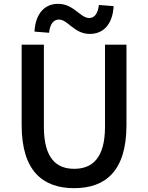

<svg xmlns="http://www.w3.org/2000/svg" viewBox="-20 -969 773 1002"><path d="M367 13C530 13 640 -76 640 -316V-736H528V-308C528 -142 460 -88 367 -88C275 -88 209 -142 209 -308V-736H93V-316C93 -76 204 13 367 13ZM449 -792C520 -792 568 -843 573 -937L496 -943C491 -897 472 -875 446 -875C398 -875 366 -949 283 -949C213 -949 165 -898 160 -804L236 -798C241 -844 260 -867 287 -867C335 -867 366 -792 449 -792Z"/></svg>

Font: Noto Sans T Chinese Medium
Style: Regular
Weight: 500
Designer: Ryoko NISHIZUKA (kana & ideographs); Paul D. Hunt (Latin, Greek & Cyrillic); Wenlong ZHANG (bopomofo); Sandoll Communica
Foundry: Adobe Systems Incorporated
Version: Version 1.000;PS 1;hotconv 1.0.78;makeotf.lib2.5.61930